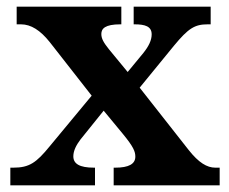

<svg xmlns="http://www.w3.org/2000/svg" viewBox="-20 -556 686 576"><path d="M11 0H265V-53H262C218 -53 200 -65 200 -87C200 -104 209 -121 221 -137L291 -224L348 -155C381 -115 386 -101 386 -86C386 -64 366 -53 326 -53H321V0H639V-53H626C601 -53 576 -68 546 -106L399 -293L502 -419C545 -471 564 -483 603 -483H612V-536H381V-483H384C415 -483 435 -477 435 -453C435 -435 426 -417 410 -397L363 -340L307 -408C291 -428 284 -440 284 -454C284 -470 295 -483 341 -483H344V-536H30V-483H43C73 -483 101 -465 129 -430L255 -269L129 -117C89 -68 68 -53 20 -53H11Z"/></svg>

Font: Noto Serif NP Hmong
Style: Bold
Weight: 700
Designer: Dalton Maag Ltd
Foundry: Dalton Maag Ltd
Version: Version 1.001